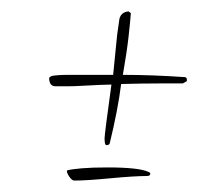

<svg xmlns="http://www.w3.org/2000/svg" viewBox="-20 -352 368 336"><path d="M166 -98Q163 -98 163 -110Q163 -117 175 -204Q168 -204 156.5 -203.5Q145 -203 126 -202Q111 -201 98.5 -201Q86 -201 77 -201Q66 -201 66 -216L70 -219Q81 -221 99 -221Q117 -221 142 -221H178Q179 -233 181 -251Q183 -269 185 -291L189 -319Q192 -331 205 -332L209 -329Q208 -315 205 -288Q202 -261 195 -221Q221 -221 248 -220Q275 -219 304 -217Q307 -216 307 -213V-210L300 -206Q285 -206 258 -206Q231 -206 192 -205Q189 -181 184 -155.5Q179 -130 172 -101Q171 -98 166 -98ZM110 -36Q106 -36 101.5 -42.5Q97 -49 97 -53L98 -54Q106 -56 123.5 -57.5Q141 -59 168 -59Q224 -59 240 -51Q243 -50 243 -48Q243 -44 237 -44Q227 -44 210.5 -43Q194 -42 173 -40Q152 -38 136.5 -37Q121 -36 110 -36Z"/></svg>

Font: Lavishly Yours
Style: Regular
Weight: 400
Designer: Robert E. Leuschke
Foundry: Robert E. Leuschke
Version: Version 1.010; ttfautohint (v1.8.3)